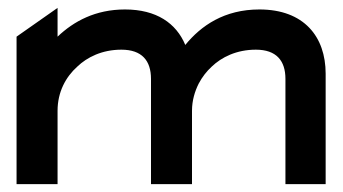

<svg xmlns="http://www.w3.org/2000/svg" viewBox="-20 -467 870 487"><path d="M126 0V-186C126 -234 147 -272 176 -298C201 -322 239 -341 288 -341C340 -341 363 -313 363 -267V0H467V-186C467 -212 474 -235 484 -255C493 -272 504 -286 517 -298C542 -322 580 -341 629 -341C681 -341 704 -313 704 -267V0H806V-280C806 -374 751 -443 638 -443C549 -443 490 -402 450 -353C427 -408 377 -443 297 -443C222 -443 167 -413 126 -374V-447L22 -374V0Z"/></svg>

Font: Charger Pro
Style: BlkExt
Weight: 900
Designer: Jasper
Foundry: Cannot Into Space Fonts
Version: Version 1.09